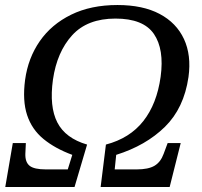

<svg xmlns="http://www.w3.org/2000/svg" viewBox="-20 -745 805 765"><path d="M1 0 31 -175H83L81 -132Q80 -99 98 -84.5Q116 -70 163 -70H250L268 -128Q200 -153 153.5 -191Q107 -229 88 -286.5Q69 -344 80 -427Q92 -514 138.5 -581Q185 -648 263.5 -686.5Q342 -725 448 -725Q549 -725 616 -689.5Q683 -654 713 -589.5Q743 -525 731 -438Q713 -314 637 -239.5Q561 -165 443 -128L437 -70H524Q571 -70 595.5 -84.5Q620 -99 632 -132L648 -175H700L656 0H381L402 -169Q497 -194 551 -262.5Q605 -331 620 -439Q635 -549 593 -610Q551 -671 440 -671Q328 -671 267.5 -604.5Q207 -538 191 -428Q176 -320 208.5 -257Q241 -194 327 -169L277 0Z"/></svg>

Font: NotoSerif-Italic
Style: Regular
Weight: 400
Italic angle: -12°
Designer: Monotype Design Team
Foundry: Monotype Imaging Inc.
Version: Version 2.007; ttfautohint (v1.8) -l 8 -r 50 -G 200 -x 14 -D